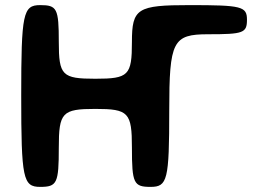

<svg xmlns="http://www.w3.org/2000/svg" viewBox="-20 -731 1025 751"><path d="M210 -567C210 -698 203 -711 137 -711C70 -711 63 -678 63 -356C63 -33 70 0 137 0C203 0 210 -14 210 -153C210 -291 223 -305 353 -305C483 -305 496 -291 496 -153C496 -14 503 0 569 0C635 0 642 -27 642 -299C642 -570 656 -597 794 -597C932 -597 946 -602 946 -654C946 -706 925 -711 721 -711C517 -711 496 -698 496 -567C496 -436 483 -423 353 -423C223 -423 210 -436 210 -567Z"/></svg>

Font: Asimov Print
Style: A
Weight: 500
Designer: Google
Version: Version 2.000980: 2014